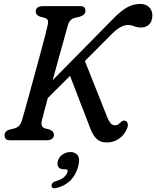

<svg xmlns="http://www.w3.org/2000/svg" viewBox="-20 -732 815 1002"><path d="M197.5 -98.5Q191.5 -68.5 215.5 -62L238.5 -56Q261.5 -47 261.5 -28.5Q261.5 -15 251.5 -7.5Q241.5 0 225 0H34.5Q16.5 0 10.2 -7Q4 -14 4 -25.5Q3.5 -48 30.5 -56L54 -61.5Q84 -68.5 94 -103Q99 -119 109.8 -157Q120.5 -195 134.2 -245.5Q148 -296 163 -351Q178 -406 191.8 -456.8Q205.5 -507.5 215.5 -546Q225.5 -584.5 229 -602Q233 -618.5 229.2 -626.8Q225.5 -635 212 -639L188 -645.5Q166.5 -653.5 166.5 -671.5Q166.5 -700 205.5 -700H398Q413.5 -700 419.8 -693.5Q426 -687 426 -676Q426 -654.5 397 -645L371 -639Q343.5 -632 334.5 -601Q329 -581 316.2 -535.5Q303.5 -490 287.2 -431.2Q271 -372.5 255 -313.5L569.5 -633Q611 -675.5 643.5 -693.5Q676 -711.5 711.5 -711.5Q742.5 -711.5 759.5 -693.2Q776.5 -675 775 -648Q773.5 -617 756.5 -602.8Q739.5 -588.5 716.5 -588.5Q695.5 -588.5 680.2 -595Q665 -601.5 645.5 -601.5Q630 -601.5 609.2 -590.5Q588.5 -579.5 566.5 -557.5L423 -413.5L540 -119.5Q548 -100 557 -89Q566 -78 581 -78Q595.5 -78 609 -93Q621.5 -106.5 634.5 -101.5Q642.5 -98.5 646 -88.2Q649.5 -78 643.5 -62Q630.5 -29 602 -8.8Q573.5 11.5 538 11.5Q504.5 11.5 485.8 -5.8Q467 -23 452.5 -58.5L345.5 -336L229.5 -220.5Q217 -175 208.5 -142Q200 -109 197.5 -98.5ZM314 151.5Q293 151.5 285 139.5Q277 127.5 282 108Q287.5 87.5 306.2 74.5Q325 61.5 347.5 61.5Q373 61.5 385.8 79.2Q398.5 97 388.5 135.5Q364 227 274.5 249Q249 255.5 249 236.5Q249.5 219 271.5 213.5Q299.5 205.5 314 192.5Q328.5 179.5 332.5 164.5Q336 151.5 322 151.5Z"/></svg>

Font: Fraunces 72pt SuperSoft
Style: Italic
Weight: 400
Italic angle: -16°
Version: Version 1.000;[b76b70a41]